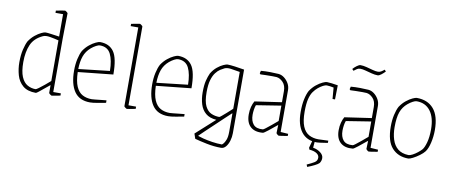

<svg xmlns="http://www.w3.org/2000/svg" viewBox="-71 -938 3415 1443"><g transform="rotate(10 1636.0 -216.5)"><path d="M209 -450Q223 -450 255 -445.5Q287 -441 315 -437V-608H257V-625Q257 -625 272.5 -628Q288 -631 305.5 -634Q323 -637 327 -637Q329 -637 338 -630Q347 -623 347 -620L344 -430V-19H402V-2Q402 -2 387 1Q372 4 355.5 7Q339 10 335 10Q333 10 324 3Q315 -4 315 -7V-67Q296 -52 274.5 -34Q253 -16 236.5 -3Q220 10 216 10Q152 10 116.5 -20Q81 -50 67.5 -97.5Q54 -145 54 -195Q54 -251 64 -293Q74 -335 87 -360Q107 -390 132 -410Q157 -430 178.5 -440Q200 -450 209 -450ZM195 -419Q131 -390 107 -335Q83 -280 83 -202Q83 -131 100 -90.5Q117 -50 146 -33.5Q175 -17 209 -17Q214 -17 232.5 -30.5Q251 -44 274 -63Q297 -82 315 -98V-408Q284 -416 249.5 -422Q215 -428 195 -419Z M749 -8Q721 -3 686 3.5Q651 10 629 10Q547 10 508.5 -46.5Q470 -103 470 -205Q470 -253 479 -293.5Q488 -334 502 -360Q522 -390 547 -410Q572 -430 594 -440Q616 -450 625 -450Q696 -450 731 -401Q766 -352 766 -227L499 -199Q501 -129 518.5 -89Q536 -49 566.5 -32.5Q597 -16 637 -16Q641 -16 662.5 -18Q684 -20 709.5 -23Q735 -26 749 -27ZM564 -391Q529 -361 514.5 -320Q500 -279 499 -222L736 -249Q735 -330 711.5 -377.5Q688 -425 629 -425Q618 -425 600 -415.5Q582 -406 564 -391Z M909 10Q907 10 898 3Q889 -4 889 -7V-608H831V-625Q831 -625 846 -628Q861 -631 877.5 -634Q894 -637 898 -637Q900 -637 909 -630Q918 -623 918 -620V-19H976V-2Q976 -2 961 1Q946 4 930 7Q914 10 909 10Z M1345 -8Q1317 -3 1282 3.5Q1247 10 1225 10Q1143 10 1104.5 -46.5Q1066 -103 1066 -205Q1066 -253 1075 -293.5Q1084 -334 1098 -360Q1118 -390 1143 -410Q1168 -430 1190 -440Q1212 -450 1221 -450Q1292 -450 1327 -401Q1362 -352 1362 -227L1095 -199Q1097 -129 1114.5 -89Q1132 -49 1162.5 -32.5Q1193 -16 1233 -16Q1237 -16 1258.5 -18Q1280 -20 1305.5 -23Q1331 -26 1345 -27ZM1160 -391Q1125 -361 1110.5 -320Q1096 -279 1095 -222L1332 -249Q1331 -330 1307.5 -377.5Q1284 -425 1225 -425Q1214 -425 1196 -415.5Q1178 -406 1160 -391Z M1658 175Q1604 175 1548 163.5Q1492 152 1456 142L1443 104L1587 -26Q1535 -30 1505 -55.5Q1475 -81 1462.5 -122Q1450 -163 1450 -212Q1450 -267 1458.5 -301Q1467 -335 1479 -361Q1498 -392 1522 -411.5Q1546 -431 1567.5 -440.5Q1589 -450 1599 -450Q1617 -450 1655.5 -445Q1694 -440 1727 -434V52Q1727 81 1718.5 109.5Q1710 138 1694.5 156.5Q1679 175 1658 175ZM1605 -51Q1608 -51 1622.5 -63Q1637 -75 1654.5 -90.5Q1672 -106 1685 -118Q1698 -130 1698 -130V-411Q1656 -419 1627.5 -422.5Q1599 -426 1581 -418Q1568 -412 1550.5 -401Q1533 -390 1516.5 -368.5Q1500 -347 1489.5 -311Q1479 -275 1479 -219Q1479 -148 1497 -112Q1515 -76 1544 -63.5Q1573 -51 1605 -51ZM1661 149Q1662 149 1671 139.5Q1680 130 1689 107.5Q1698 85 1698 46V-93L1696 -95Q1676 -77 1645 -47.5Q1614 -18 1580 14Q1546 46 1517.5 73Q1489 100 1475 114V117Q1485 121 1515.5 129Q1546 137 1585.5 143Q1625 149 1661 149Z M1949 9Q1888 15 1854 -15.5Q1820 -46 1820 -109Q1820 -141 1827 -167Q1834 -193 1845 -212L2050 -242V-326Q2050 -370 2027 -394Q2004 -418 1978 -421Q1970 -422 1947 -422Q1924 -422 1898 -421.5Q1872 -421 1854 -420L1848 -427L1853 -447Q1886 -450 1924.5 -449.5Q1963 -449 1988 -447Q2011 -445 2031.5 -429.5Q2052 -414 2065.5 -390.5Q2079 -367 2079 -339V-20L2137 -16V0Q2106 5 2091.5 7.5Q2077 10 2070 10Q2066 10 2058 3Q2050 -4 2050 -7L2052 -69Q2016 -39 1986 -15.5Q1956 8 1949 9ZM1849 -111Q1849 -65 1871 -38.5Q1893 -12 1943 -16Q1948 -16 1964 -28.5Q1980 -41 2003 -59.5Q2026 -78 2050 -99V-216L1861 -186Q1855 -171 1852 -150.5Q1849 -130 1849 -111Z M2360 10Q2282 10 2241.5 -44Q2201 -98 2201 -195Q2201 -251 2210 -292.5Q2219 -334 2233 -360Q2253 -390 2278 -410Q2303 -430 2325 -440Q2347 -450 2356 -450Q2366 -450 2393 -447Q2420 -444 2441 -440L2439 -332H2420L2413 -418Q2399 -421 2384.5 -423Q2370 -425 2360 -425Q2349 -425 2331.5 -416Q2314 -407 2296 -392Q2279 -378 2263.5 -356.5Q2248 -335 2239 -299Q2230 -263 2230 -202Q2230 -131 2247 -90Q2264 -49 2295.5 -32Q2327 -15 2368 -15L2443 -18V-1Q2435 0 2417.5 3Q2400 6 2383 8Q2366 10 2360 10ZM2321 204 2314 187Q2352 170 2371.5 157.5Q2391 145 2391 122Q2391 102 2371 89Q2351 76 2315 73L2310 59L2329 -10L2345 -8L2340 54Q2372 59 2396.5 77.5Q2421 96 2421 120Q2421 142 2408 159Q2400 168 2375 180.5Q2350 193 2321 204Z M2635 9Q2574 15 2540 -15.5Q2506 -46 2506 -109Q2506 -141 2513 -167Q2520 -193 2531 -212L2736 -242V-326Q2736 -370 2713 -394Q2690 -418 2664 -421Q2656 -422 2633 -422Q2610 -422 2584 -421.5Q2558 -421 2540 -420L2534 -427L2539 -447Q2572 -450 2610.5 -449.5Q2649 -449 2674 -447Q2697 -445 2717.5 -429.5Q2738 -414 2751.5 -390.5Q2765 -367 2765 -339V-20L2823 -16V0Q2792 5 2777.5 7.5Q2763 10 2756 10Q2752 10 2744 3Q2736 -4 2736 -7L2738 -69Q2702 -39 2672 -15.5Q2642 8 2635 9ZM2535 -111Q2535 -65 2557 -38.5Q2579 -12 2629 -16Q2634 -16 2650 -28.5Q2666 -41 2689 -59.5Q2712 -78 2736 -99V-216L2547 -186Q2541 -171 2538 -150.5Q2535 -130 2535 -111ZM2723 -566Q2702 -566 2676.5 -572.5Q2651 -579 2627.5 -585.5Q2604 -592 2587 -592Q2573 -592 2562.5 -585.5Q2552 -579 2538 -568L2527 -580Q2539 -594 2556 -606.5Q2573 -619 2583 -619Q2605 -619 2630 -612.5Q2655 -606 2679 -599.5Q2703 -593 2719 -593Q2733 -593 2744 -599.5Q2755 -606 2768 -617L2779 -605Q2767 -592 2750.5 -579Q2734 -566 2723 -566Z M3058 10Q2980 10 2933.5 -41.5Q2887 -93 2887 -205Q2887 -253 2896 -293.5Q2905 -334 2919 -360Q2939 -390 2964 -410Q2989 -430 3011 -440Q3033 -450 3042 -450Q3126 -450 3172 -396.5Q3218 -343 3218 -235Q3218 -185 3207 -138Q3196 -91 3178 -67Q3165 -50 3140.5 -32Q3116 -14 3092.5 -2Q3069 10 3058 10ZM3054 -16Q3067 -16 3086 -26Q3105 -36 3123 -50.5Q3141 -65 3151 -76Q3166 -93 3177.5 -135Q3189 -177 3189 -235Q3189 -325 3151.5 -375Q3114 -425 3046 -425Q3035 -425 3017 -415.5Q2999 -406 2981 -391Q2946 -362 2931 -320Q2916 -278 2916 -205Q2916 -153 2929.5 -110.5Q2943 -68 2973 -43Q3003 -18 3054 -16Z"/></g></svg>

Font: Grenze Gotisch Thin
Style: Regular
Weight: 100
Designer: Renata Polastri
Foundry: Omnibus-Type
Version: Version 1.001